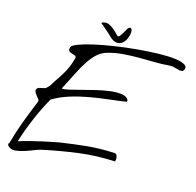

<svg xmlns="http://www.w3.org/2000/svg" viewBox="-118 -962 1107 1084"><g transform="rotate(15 435.5 -420.0)"><path d="M17.6 -22.5Q11.7 -27.3 20.5 -33.2Q30.3 -68.4 40.5 -100.6Q50.8 -132.8 62.5 -164.6Q74.2 -196.3 87.4 -229Q100.6 -261.7 115.2 -297.9Q120.1 -306.6 113.8 -315.9Q107.4 -325.2 99.1 -334.5Q90.8 -343.8 87.4 -354Q84 -364.3 94.7 -375Q95.7 -376 102.1 -377.9Q108.4 -379.9 116.2 -381.3Q124 -382.8 130.4 -384.3Q136.7 -385.7 138.7 -386.7Q141.6 -388.7 149.9 -397Q158.2 -405.3 160.2 -408.2Q175.8 -434.6 189.9 -455.1Q204.1 -475.6 216.3 -496.1Q228.5 -516.6 238.3 -539.1Q248 -561.5 255.9 -591.8Q258.8 -603.5 250.5 -606.9Q242.2 -610.4 231.4 -613.3Q220.7 -616.2 213.9 -622.6Q207 -628.9 212.9 -646.5Q216.8 -657.2 250.5 -669.9Q284.2 -682.6 335.9 -694.3Q387.7 -706.1 452.1 -715.8Q516.6 -725.6 581.1 -731.4Q645.5 -737.3 704.1 -738.8Q762.7 -740.2 803.7 -734.9Q844.7 -729.5 862.3 -716.3Q879.9 -703.1 861.3 -679.7Q852.5 -677.7 843.3 -679.2Q834 -680.7 824.2 -683.6Q814.5 -686.5 803.7 -689Q793 -691.4 783.2 -690.4Q736.3 -686.5 691.4 -687.5Q646.5 -688.5 601.6 -688.5Q556.6 -688.5 511.7 -685.1Q466.8 -681.6 421.9 -668.9Q390.6 -660.2 366.2 -638.2Q341.8 -616.2 319.8 -582.5Q297.9 -548.8 275.9 -504.9Q253.9 -460.9 226.6 -408.2Q237.3 -405.3 267.1 -412.1Q296.9 -418.9 335.4 -429.2Q374 -439.5 417 -449.7Q460 -460 497.6 -464.4Q535.2 -468.8 563.5 -464.4Q591.8 -460 601.6 -441.4Q602.5 -439.5 602.5 -435.5Q602.5 -431.6 601.6 -430.7Q549.8 -422.9 494.6 -416.5Q439.5 -410.2 385.3 -400.4Q331.1 -390.6 279.3 -374.5Q227.5 -358.4 181.6 -331.1Q144.5 -265.6 115.2 -196.3Q85.9 -127 63.5 -55.7Q91.8 -65.4 129.4 -74.7Q167 -84 201.7 -91.8Q236.3 -99.6 262.2 -104.5Q288.1 -109.4 293 -110.4Q376 -123 452.6 -130.4Q529.3 -137.7 612.3 -132.8Q619.1 -130.9 622.1 -125Q625 -119.1 626 -111.8Q627 -104.5 626 -97.7Q625 -90.8 624 -87.9Q517.6 -93.8 412.6 -80.1Q307.6 -66.4 204.1 -43.9Q187.5 -40 163.6 -30.3Q139.6 -20.5 114.7 -12.7Q89.8 -4.9 66.9 -2Q43.9 1 28.3 -9.8Q24.4 -11.7 21.5 -14.6Q18.6 -17.6 17.6 -22.5ZM501 -834Q513.7 -843.8 519 -835.4Q524.4 -827.1 522.9 -811.5Q521.5 -795.9 513.7 -777.8Q505.9 -759.8 492.2 -748.5Q478.5 -737.3 459 -738.3Q439.5 -739.3 415 -762.7Q412.1 -766.6 402.8 -774.9Q393.6 -783.2 382.8 -792.5Q372.1 -801.8 362.3 -810.1Q352.5 -818.4 348.6 -821.3Q345.7 -824.2 350.6 -826.7Q355.5 -829.1 360.4 -829.1Q375 -834 390.1 -827.1Q405.3 -820.3 418.5 -809.6Q431.6 -798.8 440.9 -788.6Q450.2 -778.3 454.1 -775.4Q460 -772.5 467.3 -781.2Q474.6 -790 481.4 -801.3Q488.3 -812.5 493.7 -822.8Q499 -833 501 -834Z"/></g></svg>

Font: Nothing You Could Do
Style: Regular
Weight: 400
Version: Version 1.005